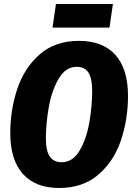

<svg xmlns="http://www.w3.org/2000/svg" viewBox="-20 -916 664 954"><path d="M616 -440Q616 -323 581 -219Q546 -115 469 -48.5Q392 18 274 18Q156 18 93.5 -52Q31 -122 31 -254Q31 -370 66 -474.5Q101 -579 177.5 -646Q254 -713 372 -713Q491 -713 553.5 -643Q616 -573 616 -440ZM208 -229Q208 -166 227.5 -138Q247 -110 286 -110Q342 -110 376 -168.5Q410 -227 424 -308.5Q438 -390 438 -465Q438 -528 419 -556Q400 -584 361 -584Q306 -584 271.5 -525Q237 -466 222.5 -384Q208 -302 208 -229ZM241 -779 258 -896H541L524 -779Z"/></svg>

Font: Fira Sans Condensed ExtraBold
Style: Italic
Weight: 800
Width: 3
Italic angle: -8°
Designer: bBox Type GmbH & Carrois Corporate GbR & Edenspiekermann AG
Foundry: bBox Type GmbH & Carrois Corporate GbR & Edenspiekermann AG
Version: Version 4.301